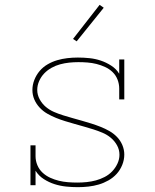

<svg xmlns="http://www.w3.org/2000/svg" viewBox="-20 -766 640 794"><path d="M302 8Q278 8 253.5 5.5Q229 3 205.5 -4.5Q182 -12 161 -25.5Q140 -39 127 -60V0H106V-165H127V-120Q127 -101 134.5 -83Q142 -65 156 -52Q170 -39 187.5 -31Q205 -23 223.5 -18.5Q242 -14 261.5 -12.5Q281 -11 300 -11Q319 -11 338.5 -13Q358 -15 376.5 -20Q395 -25 412.5 -34Q430 -43 443.5 -57Q457 -71 465.5 -89Q474 -107 474 -126Q474 -147 464 -165Q454 -183 438.5 -196Q423 -209 404 -217Q385 -225 366 -231Q347 -237 327.5 -242.5Q308 -248 288.5 -253.5Q269 -259 249.5 -265Q230 -271 211.5 -278.5Q193 -286 175.5 -296Q158 -306 144 -321Q130 -336 122 -354.5Q114 -373 114 -394Q114 -415 122 -435.5Q130 -456 144 -472.5Q158 -489 177 -500Q196 -511 216.5 -517Q237 -523 258.5 -525.5Q280 -528 302 -528Q326 -528 350 -525.5Q374 -523 396.5 -515.5Q419 -508 440 -494.5Q461 -481 473 -461V-520H494V-355H473V-400Q473 -419 466 -437Q459 -455 445.5 -468Q432 -481 414.5 -489Q397 -497 379 -501.5Q361 -506 342 -507.5Q323 -509 304 -509Q285 -509 266 -507Q247 -505 228.5 -500Q210 -495 193 -485.5Q176 -476 163 -462.5Q150 -449 142 -431Q134 -413 134 -394Q134 -374 144 -355.5Q154 -337 169.5 -324Q185 -311 203.5 -303Q222 -295 241.5 -289Q261 -283 280.5 -277.5Q300 -272 319.5 -266.5Q339 -261 358 -255Q377 -249 396 -241.5Q415 -234 432.5 -224Q450 -214 464 -199.5Q478 -185 486 -166Q494 -147 494 -127Q494 -105 485.5 -84Q477 -63 462.5 -47Q448 -31 428.5 -20Q409 -9 388.5 -3Q368 3 346 5.5Q324 8 302 8ZM297 -595 282 -605 392 -746 409 -734Z"/></svg>

Font: Iosevka HT Thin Extended
Style: Regular
Weight: 100
Width: 7
Monospace: yes
Designer: Belleve Invis
Foundry: Belleve Invis
Version: Version 32.3.0; ttfautohint (v1.8.4)